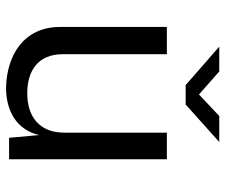

<svg xmlns="http://www.w3.org/2000/svg" viewBox="-75 -659 744 634"><g transform="rotate(90 297.0 -342.0)"><path d="M270 10C344 10 408 -23 426 -99L435 0H506V-521H418V-182C418 -101 366 -60 288 -60C212 -60 159 -97 159 -177V-521H69V-168C69 -50 161 8 270 10ZM325 -583 449 -694H363L292 -627L216 -694H134L261 -583Z"/></g></svg>

Font: Cheyenne Sans
Style: Regular
Weight: 400
Designer: The Public Sans project authors (U.S. Web Design System), Libre Franklin designed by Pablo Impallari and Rodrigo Fuenzal
Foundry: The Cheyenne Sans Project Authors
Version: Version 2.007